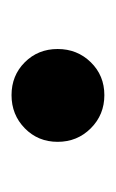

<svg xmlns="http://www.w3.org/2000/svg" viewBox="46 -736 201 333"><g transform="rotate(90 146.5 -569.5)"><path d="M65 -569Q65 -603 88 -626.5Q111 -650 145 -650Q179 -650 202.5 -626.5Q226 -603 226 -569Q226 -535 202.5 -512Q179 -489 145 -489Q111 -489 88 -512Q65 -535 65 -569Z"/></g></svg>

Font: Baloo
Style: Regular
Weight: 400
Designer: Sarang Kulkarni and Ek Type
Foundry: Ek Type
Version: Version 1.100;PS 1.000;hotconv 1.0.88;makeotf.lib2.5.647800;